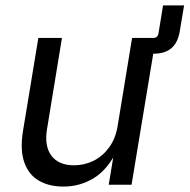

<svg xmlns="http://www.w3.org/2000/svg" viewBox="-20 -687 705 714"><path d="M496.1 -487.3 505.9 -545.9H549.8Q566.4 -545.9 569.3 -562.5L586.4 -667H664.6L648.4 -570.3Q641.6 -528.8 617.7 -508.1Q593.8 -487.3 551.8 -487.3ZM216.3 6.8Q161.6 6.8 123.8 -15.6Q85.9 -38.1 70.1 -84Q54.2 -129.9 65.4 -199.2L122.6 -545.9H210.4L154.8 -206.5Q144.5 -144 171.1 -108.2Q197.8 -72.3 255.4 -72.3Q293.9 -72.3 327.9 -89.1Q361.8 -106 385.7 -138.7Q409.7 -171.4 417.5 -218.8L471.2 -545.9H559.6L469.2 0H384.3L406.2 -132.3H418Q380.4 -55.7 328.6 -24.4Q276.9 6.8 216.3 6.8Z"/></svg>

Font: Inter Variable
Style: Italic
Weight: 400
Italic angle: -9.39999°
Designer: Rasmus Andersson
Foundry: rsms
Version: Version 4.001;git-9221beed3